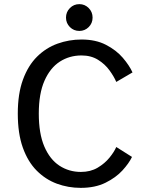

<svg xmlns="http://www.w3.org/2000/svg" viewBox="-20 -897 750 928"><path d="M370 11Q309.5 11 254.8 -9.2Q200 -29.5 157.2 -72.5Q114.5 -115.5 90.2 -183.8Q66 -252 66 -348Q66 -444 91 -512.2Q116 -580.5 159.2 -623.2Q202.5 -666 258 -686Q313.5 -706 374 -706Q443 -706 492.5 -680.2Q542 -654.5 573.5 -617.8Q605 -581 620.5 -547L542 -501Q531 -527 509.2 -557Q487.5 -587 453.8 -608Q420 -629 374 -629Q315.5 -629 269 -599Q222.5 -569 195 -506.8Q167.5 -444.5 167.5 -348Q167.5 -251.5 194.2 -189Q221 -126.5 267.2 -96.2Q313.5 -66 371 -66Q417.5 -66 452 -86.5Q486.5 -107 509.2 -135Q532 -163 542 -186.5L618 -138.5Q603.5 -108 571.8 -73.2Q540 -38.5 490 -13.8Q440 11 370 11ZM363.5 -747.5Q336.5 -747.5 317.8 -766.2Q299 -785 299 -812Q299 -839 317.8 -858Q336.5 -877 363.5 -877Q390 -877 408.8 -858Q427.5 -839 427.5 -812Q427.5 -785 408.8 -766.2Q390 -747.5 363.5 -747.5Z"/></svg>

Font: League Mono
Style: Regular
Weight: 400
Width: 6
Designer: Tyler Finck
Foundry: The League of Moveable Type / Tyler Finck
Version: Version 2.300;RELEASE